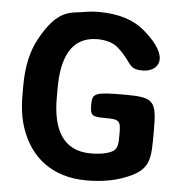

<svg xmlns="http://www.w3.org/2000/svg" viewBox="-52 -771 785 831"><g transform="rotate(5 340.5 -355.5)"><path d="M362 -108C239 -108 195 -202 195 -334V-377C195 -504 232 -603 348 -603C390 -603 421 -592 443 -571C506 -513 490 -485 555 -485C619 -485 677 -546 543 -660C496 -700 430 -721 344 -721C321 -721 300 -719 279 -715C225 -705 167 -720 91 -580C61 -526 46 -457 46 -376V-334C46 -279 53 -230 68 -188C108 -72 201 10 354 10C415 10 470 1 515 -16C629 -58 626 -103 626 -232C626 -361 613 -374 486 -374C359 -374 346 -369 346 -320C346 -271 352 -266 413 -266C473 -266 479 -260 479 -205C479 -149 479 -129 431 -116C410 -110 386 -108 362 -108Z"/></g></svg>

Font: Asimov Print
Style: A
Weight: 500
Designer: Google
Version: Version 2.000980: 2014